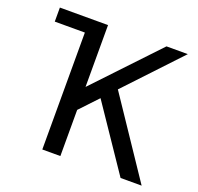

<svg xmlns="http://www.w3.org/2000/svg" viewBox="-123 -833 994 966"><g transform="rotate(20 374.0 -350.5)"><path d="M38.1 -626V-701.2H295.9V-370.1L608.9 -701.2H723.1L453.1 -414.1L731 0H618.2L386.2 -342.8L295.9 -247.1V0H199.2V-626Z"/></g></svg>

Font: LT Superior Med
Style: Regular
Weight: 500
Designer: Daniel Lyons
Foundry: LyonsType
Version: Version 1.000